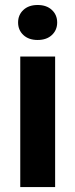

<svg xmlns="http://www.w3.org/2000/svg" viewBox="-20 -757 305 777"><path d="M53.2 -666Q53.2 -696.8 74.7 -716.8Q96.2 -736.8 132.3 -736.8Q168.5 -736.8 189.9 -716.8Q211.4 -696.8 211.4 -666Q211.4 -635.3 189.9 -615.2Q168.5 -595.2 132.3 -595.2Q96.2 -595.2 74.7 -615.2Q53.2 -635.3 53.2 -666ZM203.1 -528.3V0H62V-528.3Z"/></svg>

Font: Vazirmatn UI
Style: Bold
Weight: 700
Designer: Saber Rastikerdar
Foundry: Saber Rastikerdar
Version: Version 33.003